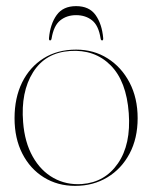

<svg xmlns="http://www.w3.org/2000/svg" viewBox="-20 -597 497 627"><path d="M228.5 -435Q286 -435 331.2 -406.5Q376.5 -378 403 -327.5Q429.5 -277 429.5 -211Q429.5 -145 403 -95.2Q376.5 -45.5 330.5 -17.8Q284.5 10 225.5 10Q168 10 123.2 -17.8Q78.5 -45.5 53 -95.2Q27.5 -145 27.5 -211Q27.5 -277.5 52.2 -327.8Q77 -378 122.2 -406.5Q167.5 -435 228.5 -435ZM247.5 4Q322.5 -1.5 365.2 -63.5Q408 -125.5 400.5 -227.5Q393 -332 341 -384Q289 -436 208.5 -430.5Q128 -425 87.8 -360.8Q47.5 -296.5 55.5 -198Q60.5 -132.5 86.8 -85.8Q113 -39 154.8 -15.8Q196.5 7.5 247.5 4ZM228.5 -547.5Q198 -547.5 176.8 -530.5Q155.5 -513.5 148.5 -471.5Q147.5 -465 143.5 -465Q139.5 -465 140 -472.5Q144 -518.5 165 -547.8Q186 -577 228.5 -577Q271.5 -577 292.2 -547.8Q313 -518.5 317 -472.5Q317.5 -465 313.5 -465Q309.5 -465 308.5 -471.5Q302 -513.5 280.8 -530.5Q259.5 -547.5 228.5 -547.5Z"/></svg>

Font: Fraunces 144pt S000 Thin
Style: Regular
Weight: 100
Version: Version 1.000; ttfautohint (v1.8.3)